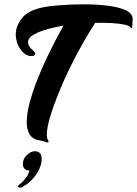

<svg xmlns="http://www.w3.org/2000/svg" viewBox="-20 -635 635 890"><path d="M194 24Q186 20 172 17.5Q158 15 147 12Q125 4 114.5 -17Q104 -38 104 -68Q104 -108 117.5 -159Q131 -210 152.5 -264.5Q174 -319 198 -369Q222 -419 242.5 -458Q263 -497 274 -516Q241 -511 202.5 -500.5Q164 -490 137 -475Q110 -460 110 -439Q110 -419 135 -400Q143 -393 143 -387Q143 -378 134 -376Q131 -375 125 -375Q107 -375 90.5 -389Q74 -403 63.5 -426.5Q53 -450 53 -476Q53 -514 82 -551Q111 -588 184 -602Q202 -606 255 -610.5Q308 -615 370 -615Q425 -615 476.5 -609Q528 -603 561.5 -588Q595 -573 595 -545Q595 -538 594 -528Q593 -518 593 -512V-510Q593 -506 590 -505Q587 -504 585 -508Q580 -516 556.5 -521Q533 -526 497.5 -528Q462 -530 421 -529Q397 -492 365.5 -437Q334 -382 302 -317Q274 -259 250 -199.5Q226 -140 211.5 -90.5Q197 -41 197 -11Q197 7 203 15Q205 17 205 21Q205 28 194 24ZM76 235Q69 235 64 231.5Q59 228 65 224Q85 210 100.5 189Q116 168 116 155Q100 155 93 146.5Q86 138 86 125Q86 101 104.5 83.5Q123 66 142 66Q173 66 173 103Q173 126 161.5 149.5Q150 173 133.5 192Q117 211 101 221Q92 227 86 230.5Q80 234 78 235Z"/></svg>

Font: Praise
Style: Regular
Weight: 400
Designer: Robert E. Leuschke
Foundry: Robert E. Leuschke
Version: Version 1.100; ttfautohint (v1.8.3)